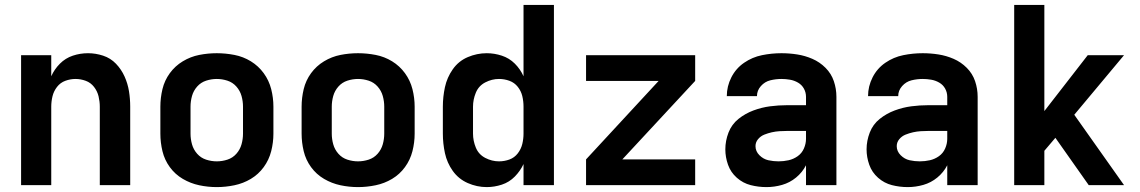

<svg xmlns="http://www.w3.org/2000/svg" viewBox="-20 -755 4648 783"><path d="M66 0H189V-320Q189 -341 194 -362Q199 -383 212.5 -400.5Q226 -418 246.5 -425.5Q267 -433 288 -433Q309 -433 329.5 -425.5Q350 -418 363.5 -400.5Q377 -383 382 -362Q387 -341 387 -320V0H511V-320Q511 -352 506 -383Q501 -414 488 -443Q475 -472 453 -495Q431 -518 400.5 -528Q370 -538 339 -538Q307 -538 277 -528Q247 -518 224.5 -495.5Q202 -473 189 -444V-530H66Z M864 8Q900 8 936 0.5Q972 -7 1003 -25.5Q1034 -44 1055.5 -73.5Q1077 -103 1086 -138.5Q1095 -174 1095 -210V-320Q1095 -356 1086 -391.5Q1077 -427 1055.5 -456.5Q1034 -486 1003 -505Q972 -524 936 -531Q900 -538 864 -538Q828 -538 792.5 -531Q757 -524 725.5 -505Q694 -486 672.5 -456.5Q651 -427 642.5 -391.5Q634 -356 634 -320V-210Q634 -174 642.5 -138.5Q651 -103 672.5 -73.5Q694 -44 725.5 -25.5Q757 -7 792.5 0.5Q828 8 864 8ZM864 -97Q842 -97 820.5 -104Q799 -111 784 -128Q769 -145 763 -166.5Q757 -188 757 -210V-320Q757 -342 763 -363.5Q769 -385 784 -402Q799 -419 820.5 -426Q842 -433 864 -433Q886 -433 907.5 -426Q929 -419 944 -402Q959 -385 965 -363.5Q971 -342 971 -320V-210Q971 -188 965 -166.5Q959 -145 944 -128Q929 -111 907.5 -104Q886 -97 864 -97Z M1440 8Q1476 8 1512 0.5Q1548 -7 1579 -25.5Q1610 -44 1631.5 -73.5Q1653 -103 1662 -138.5Q1671 -174 1671 -210V-320Q1671 -356 1662 -391.5Q1653 -427 1631.5 -456.5Q1610 -486 1579 -505Q1548 -524 1512 -531Q1476 -538 1440 -538Q1404 -538 1368.5 -531Q1333 -524 1301.5 -505Q1270 -486 1248.5 -456.5Q1227 -427 1218.5 -391.5Q1210 -356 1210 -320V-210Q1210 -174 1218.5 -138.5Q1227 -103 1248.5 -73.5Q1270 -44 1301.5 -25.5Q1333 -7 1368.5 0.5Q1404 8 1440 8ZM1440 -97Q1418 -97 1396.5 -104Q1375 -111 1360 -128Q1345 -145 1339 -166.5Q1333 -188 1333 -210V-320Q1333 -342 1339 -363.5Q1345 -385 1360 -402Q1375 -419 1396.5 -426Q1418 -433 1440 -433Q1462 -433 1483.5 -426Q1505 -419 1520 -402Q1535 -385 1541 -363.5Q1547 -342 1547 -320V-210Q1547 -188 1541 -166.5Q1535 -145 1520 -128Q1505 -111 1483.5 -104Q1462 -97 1440 -97Z M1965 8Q1996 8 2026.5 -2Q2057 -12 2079.5 -35Q2102 -58 2115 -86V0H2239V-735H2115V-444Q2102 -473 2079.5 -495.5Q2057 -518 2026.5 -528Q1996 -538 1965 -538Q1925 -538 1887.5 -522Q1850 -506 1826.5 -472.5Q1803 -439 1794.5 -399.5Q1786 -360 1786 -320V-210Q1786 -170 1794.5 -130.5Q1803 -91 1826.5 -58Q1850 -25 1887.5 -8.5Q1925 8 1965 8ZM2015 -97Q1986 -97 1959 -111Q1932 -125 1920.5 -153Q1909 -181 1909 -210V-320Q1909 -349 1920.5 -377Q1932 -405 1959 -419Q1986 -433 2015 -433Q2037 -433 2057.5 -425.5Q2078 -418 2091.5 -401Q2105 -384 2110 -363Q2115 -342 2115 -320V-210Q2115 -189 2110 -168Q2105 -147 2091.5 -129.5Q2078 -112 2057.5 -104.5Q2037 -97 2015 -97Z M2370 0H2815V-105H2518L2815 -425V-530H2370V-425H2666L2370 -105Z M3106 8Q3138 8 3169.5 -1Q3201 -10 3226.5 -31Q3252 -52 3267 -81V0H3391V-360Q3391 -393 3380.5 -424Q3370 -455 3346.5 -478.5Q3323 -502 3293 -515Q3263 -528 3231 -533Q3199 -538 3167 -538Q3127 -538 3087.5 -530Q3048 -522 3014.5 -499Q2981 -476 2962.5 -439.5Q2944 -403 2944 -363H3067Q3067 -386 3083 -404Q3099 -422 3121.5 -427.5Q3144 -433 3167 -433Q3184 -433 3201.5 -430Q3219 -427 3234.5 -418Q3250 -409 3258.5 -393.5Q3267 -378 3267 -360V-326H3190Q3155 -326 3120.5 -321.5Q3086 -317 3052.5 -304.5Q3019 -292 2991.5 -270Q2964 -248 2951 -214.5Q2938 -181 2938 -146Q2938 -114 2949 -83Q2960 -52 2985 -30Q3010 -8 3041.5 0Q3073 8 3106 8ZM3155 -97Q3134 -97 3113.5 -101.5Q3093 -106 3077 -122Q3061 -138 3061 -159Q3061 -175 3071.5 -187.5Q3082 -200 3097 -206Q3112 -212 3127.5 -215.5Q3143 -219 3159 -220Q3175 -221 3190 -221H3267V-189Q3267 -169 3258.5 -149.5Q3250 -130 3233 -118Q3216 -106 3196 -101.5Q3176 -97 3155 -97Z M3682 8Q3714 8 3745.5 -1Q3777 -10 3802.5 -31Q3828 -52 3843 -81V0H3967V-360Q3967 -393 3956.5 -424Q3946 -455 3922.5 -478.5Q3899 -502 3869 -515Q3839 -528 3807 -533Q3775 -538 3743 -538Q3703 -538 3663.5 -530Q3624 -522 3590.5 -499Q3557 -476 3538.5 -439.5Q3520 -403 3520 -363H3643Q3643 -386 3659 -404Q3675 -422 3697.5 -427.5Q3720 -433 3743 -433Q3760 -433 3777.5 -430Q3795 -427 3810.5 -418Q3826 -409 3834.5 -393.5Q3843 -378 3843 -360V-326H3766Q3731 -326 3696.5 -321.5Q3662 -317 3628.5 -304.5Q3595 -292 3567.5 -270Q3540 -248 3527 -214.5Q3514 -181 3514 -146Q3514 -114 3525 -83Q3536 -52 3561 -30Q3586 -8 3617.5 0Q3649 8 3682 8ZM3731 -97Q3710 -97 3689.5 -101.5Q3669 -106 3653 -122Q3637 -138 3637 -159Q3637 -175 3647.5 -187.5Q3658 -200 3673 -206Q3688 -212 3703.5 -215.5Q3719 -219 3735 -220Q3751 -221 3766 -221H3843V-189Q3843 -169 3834.5 -149.5Q3826 -130 3809 -118Q3792 -106 3772 -101.5Q3752 -97 3731 -97Z M4116 0H4239V-140L4284 -193L4420 0H4564L4361 -287L4564 -530H4416L4239 -302V-735H4116Z"/></svg>

Font: Iosevka Sparkle
Style: Bold
Weight: 700
Designer: Belleve Invis
Foundry: Belleve Invis
Version: Version 4.5.0; ttfautohint (v1.8.3)